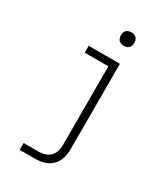

<svg xmlns="http://www.w3.org/2000/svg" viewBox="-224 -828 999 1140"><g transform="rotate(30 275.0 -258.0)"><path d="M104 210V163H209Q230 163 251 156Q272 149 286.5 133.5Q301 118 306.5 97.5Q312 77 312 55V-483H150V-530H364V55Q364 76 360.5 96.5Q357 117 348 136Q339 155 324 170Q309 185 290 194Q271 203 250.5 206.5Q230 210 209 210ZM330 -634Q321 -634 312 -636.5Q303 -639 296 -646Q289 -653 286.5 -662Q284 -671 284 -680Q284 -689 286.5 -698Q289 -707 296 -714Q303 -721 312 -723.5Q321 -726 330 -726Q339 -726 348 -723.5Q357 -721 364 -714Q371 -707 373.5 -698Q376 -689 376 -680Q376 -671 373.5 -662Q371 -653 364 -646Q357 -639 348 -636.5Q339 -634 330 -634Z"/></g></svg>

Font: Lode Dark Term
Style: Regular
Weight: 400
Monospace: yes
Designer: Belleve Invis
Foundry: Belleve Invis
Version: Version 29.2.0